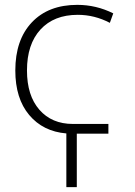

<svg xmlns="http://www.w3.org/2000/svg" viewBox="-20 -550 554 790"><path d="M91 -260Q91 -157 142 -98.5Q193 -40 280 -40H426V0H296V220H253V-1Q157 -9 100 -77Q43 -145 43 -260Q43 -386 111 -458Q179 -530 298 -530Q376 -530 446 -495L432 -456Q369 -489 300 -489Q202 -489 146.5 -428.5Q91 -368 91 -260Z"/></svg>

Font: Mplus 1p Light
Style: Regular
Weight: 300
Version: Version 1.061